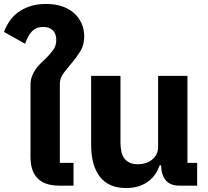

<svg xmlns="http://www.w3.org/2000/svg" viewBox="-71 -937 1048 969"><path d="M230 0Q154 0 118.5 -37Q83 -74 83 -144V-509Q83 -533 90.5 -552.5Q98 -572 109.5 -588.5Q121 -605 135.5 -618.5Q150 -632 164 -646Q184 -666 198.5 -686.5Q213 -707 213 -735Q213 -767 195.5 -784Q178 -801 147 -801Q112 -801 90.5 -779Q69 -757 56 -716L-51 -776Q-41 -803 -24 -828.5Q-7 -854 18.5 -873.5Q44 -893 79.5 -905Q115 -917 163 -917Q204 -917 239 -906Q274 -895 299.5 -873.5Q325 -852 339.5 -821.5Q354 -791 354 -752Q354 -710 334.5 -678.5Q315 -647 292 -620Q269 -593 250 -568Q231 -543 231 -514V-115H300V0Z M564 12Q478 12 433.5 -44.5Q389 -101 389 -206V-554H537V-219Q537 -195 541 -174.5Q545 -154 555 -139.5Q565 -125 582.5 -116.5Q600 -108 626 -108Q644 -108 662.5 -113.5Q681 -119 695 -130Q709 -141 718 -157Q727 -173 727 -194V-554H875V-115H924V0H835Q745 0 742 -103H735Q727 -80 713.5 -59.5Q700 -39 679.5 -23Q659 -7 630.5 2.5Q602 12 564 12Z"/></svg>

Font: IBM Plex Sans Thai
Style: Bold
Weight: 700
Designer: Mike Abbink, Paul van der Laan, Pieter van Rosmalen, Ben Mitchell, Mark Frömberg
Foundry: Bold Monday
Version: Version 1.2